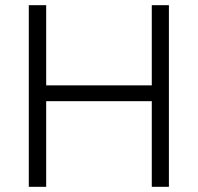

<svg xmlns="http://www.w3.org/2000/svg" viewBox="-20 -720 763 740"><path d="M565 0V-700H631V0ZM91 0V-700H158V0ZM128 -330V-391H589V-330Z"/></svg>

Font: SUSE Light
Style: Regular
Weight: 300
Designer: Rene Bieder
Foundry: SUSE
Version: Version 1.000